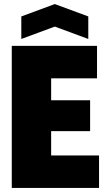

<svg xmlns="http://www.w3.org/2000/svg" viewBox="-20 -926 532 946"><path d="M38 0V-700H458V-540H232V-432H424V-280H232V-160H468V0ZM85 -734V-845L250 -906L415 -845V-734L250 -795Z"/></svg>

Font: Tektur SemiCondensed ExtraBold
Style: Regular
Weight: 800
Width: 4
Designer: Adam Jagosz
Foundry: Adam Jagosz
Version: Version 1.005;gftools[0.9.30]